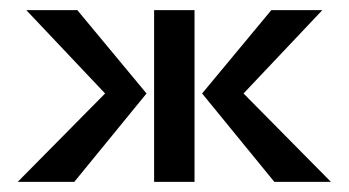

<svg xmlns="http://www.w3.org/2000/svg" viewBox="-20 -360 690 380"><path d="M15 0 188 -175 32 -340H133L270 -175L127 0ZM635 0H523L380 -175L517 -340H618L462 -175ZM285 0V-340H365V0Z"/></svg>

Font: Glametrix
Style: Bold
Weight: 700
Designer: gluk
Foundry: gluk
Version: Version 0.40